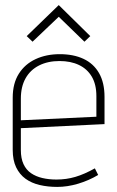

<svg xmlns="http://www.w3.org/2000/svg" viewBox="-20 -723 461 755"><path d="M335 -581 211 -703 85 -581 108 -559 211 -657 312 -559ZM62 -133V-219L391 -235V-342Q391 -398 369.5 -435.5Q348 -473 308.5 -491.5Q269 -510 215 -510Q162 -510 120 -490.5Q78 -471 54 -433Q30 -395 30 -339V-134Q30 -93 43.5 -65Q57 -37 80.5 -20Q104 -3 136 4.5Q168 12 205 12Q245 12 287 -0.5Q329 -13 366 -35L353 -61Q312 -38 276.5 -27.5Q241 -17 202 -17Q172 -17 146.5 -23Q121 -29 102 -42Q83 -55 72.5 -77.5Q62 -100 62 -133ZM359 -345V-264L62 -250V-335Q62 -382 80.5 -415Q99 -448 133.5 -465.5Q168 -483 214 -483Q258 -483 290.5 -467.5Q323 -452 341 -421.5Q359 -391 359 -345Z"/></svg>

Font: Advent Pro ExtraLight
Style: Regular
Weight: 250
Version: Version 3.000